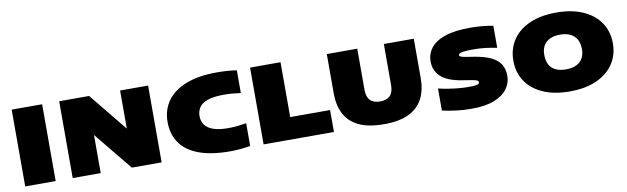

<svg xmlns="http://www.w3.org/2000/svg" viewBox="-40 -1030 4785 1465"><g transform="rotate(-10 2352.0 -297.5)"><path d="M66 0V-595H302V0Z M434 0V-595H666L936 -263H906V-595H1123V0H892L621 -332H651V0Z M1655 8Q1508.5 8 1412.2 -27.8Q1316 -63.5 1268.5 -131.5Q1221 -199.5 1221 -296Q1221 -387 1269.5 -456.2Q1318 -525.5 1415.2 -564.2Q1512.5 -603 1659 -603Q1696.5 -603 1735.2 -600.5Q1774 -598 1810 -592V-416Q1780 -420.5 1747.8 -423.2Q1715.5 -426 1680 -426Q1601.5 -426 1555.2 -410.2Q1509 -394.5 1489 -365.5Q1469 -336.5 1469 -297Q1469 -259 1488.5 -230.2Q1508 -201.5 1552.2 -185.2Q1596.5 -169 1671 -169Q1709.5 -169 1745.5 -173.2Q1781.5 -177.5 1810 -182V-6Q1776.5 0 1735 4Q1693.5 8 1655 8Z M1913 0V-595H2149V-170H2458V0Z M2846.5 8Q2725 8 2650.5 -28.2Q2576 -64.5 2541.8 -131Q2507.5 -197.5 2507.5 -289V-595H2743.5V-276Q2743.5 -221.5 2769.5 -194.8Q2795.5 -168 2846.5 -168Q2897.5 -168 2923.5 -194.8Q2949.5 -221.5 2949.5 -276V-595H3181.5V-289Q3181.5 -197.5 3147.2 -131Q3113 -64.5 3039 -28.2Q2965 8 2846.5 8Z M3526.5 8Q3460.5 8 3403 0.5Q3345.5 -7 3297.5 -18V-189Q3333.5 -180 3375 -173.5Q3416.5 -167 3455.5 -163.5Q3494.5 -160 3522.5 -160Q3562.5 -160 3582 -162.5Q3601.5 -165 3607.5 -169.8Q3613.5 -174.5 3613.5 -181Q3613.5 -186.5 3610 -191.2Q3606.5 -196 3594.5 -200Q3582.5 -204 3557.5 -208L3488.5 -219Q3377 -237 3327.2 -283.8Q3277.5 -330.5 3277.5 -403Q3277.5 -458.5 3311.5 -504Q3345.5 -549.5 3421 -576.2Q3496.5 -603 3620.5 -603Q3668.5 -603 3714.2 -598.5Q3760 -594 3796.5 -587V-416Q3754 -425 3708.8 -430.5Q3663.5 -436 3614.5 -436Q3563 -436 3538.5 -432.2Q3514 -428.5 3506.8 -423Q3499.5 -417.5 3499.5 -412Q3499.5 -405.5 3507.2 -400.5Q3515 -395.5 3545.5 -390L3614.5 -379Q3691.5 -366.5 3740.2 -343Q3789 -319.5 3812.2 -282.5Q3835.5 -245.5 3835.5 -193Q3835.5 -137.5 3802 -92Q3768.5 -46.5 3700 -19.2Q3631.5 8 3526.5 8Z M4285.5 8Q4165.5 8 4079.2 -30Q3993 -68 3946.8 -136.8Q3900.5 -205.5 3900.5 -297Q3900.5 -388.5 3946.5 -457.5Q3992.5 -526.5 4078.8 -564.8Q4165 -603 4285.5 -603Q4406 -603 4492.5 -564.5Q4579 -526 4625.2 -457Q4671.5 -388 4671.5 -297Q4671.5 -206.5 4625.2 -137.8Q4579 -69 4492.5 -30.5Q4406 8 4285.5 8ZM4285.5 -163Q4334.5 -163 4367 -179Q4399.5 -195 4415.5 -224.5Q4431.5 -254 4431.5 -294Q4431.5 -337.5 4414.8 -368.5Q4398 -399.5 4365.5 -415.8Q4333 -432 4285.5 -432Q4238.5 -432 4206.2 -416.5Q4174 -401 4157.2 -371.8Q4140.5 -342.5 4140.5 -301Q4140.5 -256 4156.5 -225.2Q4172.5 -194.5 4204.8 -178.8Q4237 -163 4285.5 -163Z"/></g></svg>

Font: Encode Sans SC Expanded Black
Style: Regular
Weight: 900
Width: 7
Designer: Multiple Designers
Foundry: Impallari Type
Version: Version 3.002